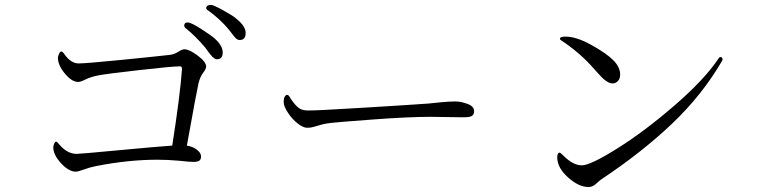

<svg xmlns="http://www.w3.org/2000/svg" viewBox="-20 -795 3040 769"><path d="M193.4 -205.1Q193.4 -210.9 196.8 -219.2Q200.2 -227.5 205.1 -227.5Q209 -227.5 218.8 -214.8Q250 -178.7 287.1 -178.7Q301.8 -178.7 457 -193.4Q612.3 -208 669.9 -211.9Q701.2 -412.1 709 -518.6Q709 -529.3 701.2 -529.3Q669.9 -529.3 537.1 -514.2Q404.3 -499 374.5 -493.2Q344.7 -487.3 324.2 -477.5Q302.7 -466.8 293 -466.8Q267.6 -466.8 239.7 -500.5Q211.9 -534.2 211.9 -563.5Q211.9 -569.3 216.3 -579.1Q220.7 -588.9 225.6 -588.9Q230.5 -588.9 239.3 -576.2Q264.6 -541 294.9 -541Q324.2 -541 462.4 -554.7Q600.6 -568.4 660.2 -575.2Q677.7 -577.1 694.3 -587.9Q710 -597.7 717.8 -597.7Q738.3 -597.7 772 -572.3Q805.7 -546.9 805.7 -528.3Q805.7 -519.5 793.9 -503.9Q781.2 -487.3 774.9 -460.9Q768.6 -434.6 728.5 -211.9Q752 -208 768.6 -195.3Q785.2 -182.6 785.2 -168.9Q785.2 -155.3 777.3 -150.9Q769.5 -146.5 754.9 -146.5Q739.3 -146.5 695.3 -151.4Q650.4 -155.3 610.4 -155.3Q494.1 -155.3 365.2 -129.9Q339.8 -125 316.4 -116.2Q292 -107.4 283.2 -107.4Q255.9 -107.4 224.6 -141.1Q193.4 -174.8 193.4 -205.1ZM717.8 -692.4Q717.8 -705.1 731.4 -705.1Q745.1 -705.1 784.7 -679.7Q824.2 -654.3 838.9 -641.6Q872.1 -612.3 872.1 -585Q872.1 -557.6 848.6 -557.6Q841.8 -557.6 835 -564.5Q831.1 -565.4 825.2 -574.2Q822.3 -576.2 819.3 -581.1Q816.4 -585 812.5 -589.8Q808.6 -594.7 802.7 -603.5Q761.7 -652.3 721.7 -683.6Q717.8 -687.5 717.8 -692.4ZM805.7 -763.7Q805.7 -767.6 810.5 -771.5Q815.4 -775.4 825.2 -775.4Q835 -775.4 874.5 -753.4Q914.1 -731.4 925.8 -720.7Q963.9 -690.4 963.9 -663.1Q963.9 -634.8 940.4 -634.8Q932.6 -634.8 926.3 -640.1Q919.9 -645.5 909.2 -660.2Q870.1 -712.9 809.6 -755.9Q805.7 -758.8 805.7 -763.7Z M1116.2 -385.7Q1116.2 -401.4 1120.6 -408.2Q1125 -415 1129.9 -415Q1134.8 -415 1138.7 -409.2Q1152.3 -385.7 1168.9 -369.1Q1185.5 -352.5 1210.9 -352.5Q1236.3 -352.5 1275.9 -354.5Q1315.4 -356.4 1363.3 -359.4Q1411.1 -362.3 1461.9 -365.2Q1511.7 -368.2 1556.6 -371.1Q1600.6 -374 1632.8 -376Q1702.1 -379.9 1740.2 -384.8Q1778.3 -388.7 1802.7 -388.7Q1826.2 -388.7 1852.5 -378.9Q1878.9 -369.1 1878.9 -349.6Q1878.9 -336.9 1870.6 -331.1Q1862.3 -325.2 1835.9 -325.2L1705.1 -327.1Q1617.2 -327.1 1473.6 -316.4Q1330.1 -305.7 1305.2 -302.7Q1280.3 -299.8 1264.2 -294.9Q1248 -290 1237.3 -287.1Q1225.6 -283.2 1210 -283.2Q1194.3 -283.2 1171.9 -300.8Q1149.4 -318.4 1132.8 -344.2Q1116.2 -370.1 1116.2 -385.7Z M2211.9 -165Q2211.9 -183.6 2221.7 -183.6Q2224.6 -183.6 2237.3 -170.9Q2275.4 -132.8 2310.5 -132.8Q2344.7 -132.8 2453.6 -201.2Q2562.5 -269.5 2682.6 -373.5Q2802.7 -477.5 2858.4 -561.5Q2861.3 -566.4 2865.2 -566.4Q2874 -566.4 2874 -556.6L2873 -552.7Q2793 -415 2671.9 -299.8Q2550.8 -184.6 2387.7 -76.2Q2381.8 -72.3 2368.2 -59.6Q2353.5 -45.9 2337.9 -45.9Q2297.9 -45.9 2254.9 -84.5Q2211.9 -123 2211.9 -165ZM2222.7 -639.6Q2222.7 -648.4 2245.1 -648.4Q2288.1 -648.4 2348.1 -615.2Q2408.2 -582 2436 -554.2Q2463.9 -526.4 2463.9 -496.1Q2463.9 -479.5 2454.6 -470.2Q2445.3 -460.9 2434.6 -460.9Q2422.9 -460.9 2414.1 -466.8Q2399.4 -474.6 2383.8 -492.2Q2368.2 -509.8 2362.3 -515.6Q2305.7 -582 2225.6 -634.8Q2222.7 -636.7 2222.7 -639.6Z"/></svg>

Font: GenEi Koburi Mincho v6
Style: Regular
Weight: 400
Designer: o_tamon (Modified)
Foundry: o_tamon / Adobe Systems Incorporated
Version: Version 6.1